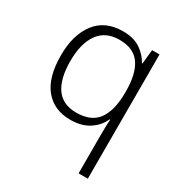

<svg xmlns="http://www.w3.org/2000/svg" viewBox="-182 -733 962 1028"><g transform="rotate(30 299.5 -219.0)"><path d="M454 -62Q454 -83 454.5 -112.5Q455 -142 457 -163H453Q433 -117 387 -86.5Q341 -56 271 -56Q170 -56 113 -125.5Q56 -195 56 -331Q56 -457 113.5 -532.5Q171 -608 281 -608Q348 -608 390 -579Q432 -550 453 -510H456L465 -598H511V170H454ZM280 -105Q371 -105 412 -161Q453 -217 454 -323V-337Q454 -446 414.5 -502.5Q375 -559 287 -559Q201 -559 158 -498Q115 -437 115 -330Q115 -220 155.5 -162.5Q196 -105 280 -105Z"/></g></svg>

Font: Noto Sans Malayalam UI Light
Style: Regular
Weight: 300
Designer: Jelle Bosma - Monotype Design Team
Foundry: Monotype Imaging Inc.
Version: Version 2.104; ttfautohint (v1.8.4.7-5d5b)